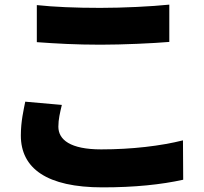

<svg xmlns="http://www.w3.org/2000/svg" viewBox="-20 -761 881 829"><path d="M139 -579C221 -573 308 -568 414 -568C510 -568 641 -574 711 -580V-741C633 -733 512 -727 413 -727C306 -727 213 -731 139 -739ZM89 -322C82 -286 70 -237 70 -176C70 -34 182 48 423 48C561 48 676 36 771 15L770 -155C675 -131 549 -116 417 -116C283 -116 232 -158 232 -214C232 -246 239 -274 247 -308Z"/></svg>

Font: GenEiGothic-pro-Heavy
Style: Bold
Weight: 900
Designer: Ryoko NISHIZUKA (kana & ideographs); Paul D. Hunt (Latin, Greek & Cyrillic); Wenlong ZHANG (bopomofo); Sandoll Communica
Foundry: Adobe Systems Incorporated; o_tamon
Version: Version 1.000.140830